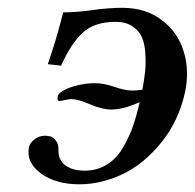

<svg xmlns="http://www.w3.org/2000/svg" viewBox="-20 -462 501 494"><path d="M346.2 -231Q351.1 -256.8 353.3 -277.6Q355.5 -298.3 354 -323.7Q352.5 -349.1 345.2 -366Q337.9 -382.8 320.8 -394.3Q303.7 -405.8 277.3 -405.8Q222.2 -405.8 191.9 -377Q161.6 -348.1 137.2 -293L103 -296.9Q124.5 -358.4 142.6 -430.2Q177.2 -430.2 218 -436Q258.8 -441.9 294.9 -441.9Q354.5 -441.9 396 -410.6Q437.5 -379.4 452.6 -329.8Q467.8 -280.3 456.1 -225.1Q439.9 -150.4 394.5 -94.7Q349.1 -39.1 294.4 -13.4Q239.7 12.2 184.6 12.2Q122.6 12.2 84.5 -16.4Q46.4 -44.9 54.7 -84Q57.1 -94.7 69.3 -103.8Q81.5 -112.8 95.2 -112.8Q103 -112.8 110.1 -110.8Q117.2 -108.9 124 -99.9Q130.9 -90.8 130.4 -76.2Q129.4 -51.3 147.7 -37.1Q166 -22.9 197.8 -22.9Q230 -22.9 255.4 -38.8Q280.8 -54.7 296.9 -83Q313 -111.3 322.3 -137.9Q331.5 -164.6 339.4 -199.2Q297.4 -180.2 266.1 -180.2Q243.2 -180.2 211.7 -193.6Q180.2 -207 164.1 -207Q157.7 -207 147 -204.6Q136.2 -202.1 132.8 -202.1Q126 -202.1 128.9 -214.8Q130.4 -222.2 144.8 -230Q159.2 -237.8 181.2 -242.9Q203.1 -248 223.6 -248Q247.1 -248 274.4 -238.5Q301.8 -229 319.8 -229Q329.6 -229 346.2 -231Z"/></svg>

Font: Linux Libertine Slanted
Style: Semibold Slanted
Weight: 600
Designer: Philipp H. Poll
Foundry: Philipp H. Poll
Version: Version 5.1.1